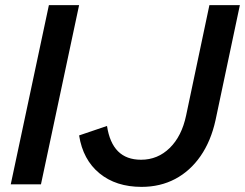

<svg xmlns="http://www.w3.org/2000/svg" viewBox="-20 -720 957 750"><path d="M22 0 171 -700H289L140 0ZM533 10Q433 10 368.5 -43Q304 -96 289 -191L398 -228Q408 -162 441 -129Q474 -96 531 -96Q596 -96 643 -142Q690 -188 707 -269L798 -700H917L822 -251Q804 -169 763.5 -110.5Q723 -52 664.5 -21Q606 10 533 10Z"/></svg>

Font: Red Hat Text SemiBold
Style: Italic
Weight: 600
Italic angle: -12°
Designer: Pentagram, MCKL
Foundry: Pentagram, MCKL
Version: Version 1.023